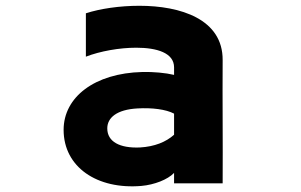

<svg xmlns="http://www.w3.org/2000/svg" viewBox="-20 -570 1040 664"><path d="M582 28V64H750C751 -81 749 -221 750 -362C751 -504 604 -550 462 -550C394 -550 326 -540 277 -524V-374C326 -393 393 -405 451 -405C523 -405 582 -387 582 -337V-311C553 -318 510 -322 472 -321C307 -317 200 -234 200 -121C200 8 316 86 469 73C514 69 560 51 582 28ZM582 -177V-104C554 -79 515 -63 464 -60C394 -57 351 -80 351 -126C351 -163 384 -191 455 -195C505 -198 554 -192 582 -177Z"/></svg>

Font: LINE Seed JP_OTF ExtraBold
Style: Regular
Weight: 800
Designer: LY Corporation & Fontrix & Fontworks
Version: Version 1.013